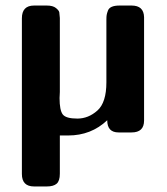

<svg xmlns="http://www.w3.org/2000/svg" viewBox="-20 -478 601 693"><path d="M59 150V-412Q59 -458 103 -458Q103 -458 149 -458Q171 -458 182 -449Q193 -440 194 -433.5Q195 -427 196 -413V-146Q196 -142 195.5 -135Q195 -128 195 -124Q195 -80 206.5 -65Q218 -50 259 -50Q299 -50 331.5 -79Q364 -108 364 -181V-406Q364 -418 365 -424Q366 -430 369.5 -439.5Q373 -449 383.5 -453.5Q394 -458 411 -458H455Q499 -458 500 -416V-43Q500 0 455 0H408Q367 0 367 -44Q309 11 226 11H196V149Q196 175 184.5 185Q173 195 149 195H103Q59 195 59 150Z"/></svg>

Font: CMU Sans Serif
Style: Bold
Weight: 700
Version: Version 0.7.0